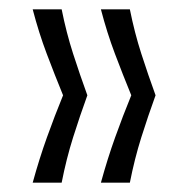

<svg xmlns="http://www.w3.org/2000/svg" viewBox="-20 -470 394 411"><path d="M258 -79H196Q210 -130 226.5 -176Q243 -222 261 -266Q243 -310 226 -355Q209 -400 196 -450H258Q268 -400 282.5 -355Q297 -310 313 -266Q297 -222 282.5 -176Q268 -130 258 -79ZM112 -79H50Q64 -130 80.5 -176Q97 -222 115 -266Q97 -310 80 -355Q63 -400 50 -450H112Q122 -400 136.5 -355Q151 -310 167 -266Q151 -222 136.5 -176Q122 -130 112 -79Z"/></svg>

Font: Bricolage Grotesque ExtraLight
Style: Regular
Weight: 250
Designer: Mathieu Triay
Foundry: Atelier Triay
Version: Version 1.000;gftools[0.9.30]